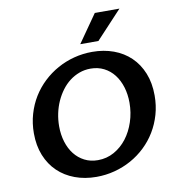

<svg xmlns="http://www.w3.org/2000/svg" viewBox="-100 -1040 1056 1139"><g transform="rotate(-10 428.0 -470.5)"><path d="M415 -86.4Q467.8 -86.4 512.5 -111.3Q557.1 -136.2 589.4 -178.2Q621.6 -220.2 639.6 -275.1Q657.7 -330.1 657.7 -389.6Q657.7 -440.4 644.3 -484.1Q630.9 -527.8 606 -560.1Q581.1 -592.3 545.2 -610.6Q509.3 -628.9 464.4 -628.9Q428.7 -628.9 397 -617.2Q365.2 -605.5 338.4 -585Q311.5 -564.5 290 -535.6Q268.6 -506.8 253.4 -473.1Q238.3 -439.5 230.2 -401.4Q222.2 -363.3 222.2 -323.7Q222.2 -273.4 235.6 -230Q249 -186.5 273.9 -154.8Q298.8 -123 334.5 -104.7Q370.1 -86.4 415 -86.4ZM389.2 9.8Q318.8 9.8 259.8 -12.2Q200.7 -34.2 158 -75.2Q115.2 -116.2 91.3 -175.3Q67.4 -234.4 67.4 -309.1Q67.4 -369.6 83.3 -424.1Q99.1 -478.5 127.4 -524.7Q155.8 -570.8 195.1 -607.9Q234.4 -645 281.5 -671.1Q328.6 -697.3 381.8 -711.2Q435.1 -725.1 491.7 -725.1Q561 -725.1 619.9 -703.6Q678.7 -682.1 721.4 -641.1Q764.2 -600.1 788.1 -540.8Q812 -481.4 812 -406.2Q812 -345.7 796.4 -291.5Q780.8 -237.3 752.7 -190.9Q724.6 -144.5 685.5 -107.4Q646.5 -70.3 599.4 -44.2Q552.2 -18.1 499 -4.2Q445.8 9.8 389.2 9.8ZM430.2 -782.2 547.4 -949.7H695.8L539.6 -782.2Z"/></g></svg>

Font: Proza Libre
Style: SemiBold Italic
Weight: 600
Designer: Jasper de Waard
Foundry: Jasper de Waard
Version: Version 1.000; ttfautohint (v1.4.1.8-43bc)